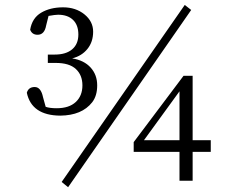

<svg xmlns="http://www.w3.org/2000/svg" viewBox="-20 -740 962 786"><path d="M89.8 -360.4Q96.7 -383.8 122.1 -383.8Q147.5 -383.8 156.2 -341.8L167 -302.7Q183.6 -296.9 211.9 -296.9Q262.7 -296.9 290 -322.3Q317.4 -347.7 317.4 -390.6Q317.4 -432.6 290.5 -457.5Q263.7 -482.4 208 -482.4H175.8V-516.6H204.1Q250 -516.6 275.4 -538.1Q300.8 -559.6 300.8 -598.6Q300.8 -637.7 278.8 -658.7Q256.8 -679.7 217.8 -679.7Q206.1 -679.7 178.7 -674.8L168.9 -635.7Q162.1 -597.7 133.8 -597.7Q111.3 -597.7 103.5 -618.2Q111.3 -666 148.4 -688Q185.5 -710 238.3 -710Q290 -710 325.7 -681.2Q361.3 -652.3 361.3 -610.4Q361.3 -568.4 337.9 -539.6Q314.5 -510.7 275.4 -501Q324.2 -493.2 351.1 -463.4Q377.9 -433.6 377.9 -390.6Q377.9 -347.7 357.4 -321.3Q315.4 -267.6 226.6 -266.6Q109.4 -267.6 89.8 -360.4ZM232.4 4.9 736.3 -719.7 762.7 -699.2 258.8 26.4ZM527.3 -118.2V-158.2L731.4 -429.7H768.6V-166H842.8V-118.2H768.6V0H714.8V-118.2ZM569.3 -166H714.8V-366.2Z"/></svg>

Font: GenEi Koburi Mincho v6
Style: Regular
Weight: 400
Designer: o_tamon (Modified)
Foundry: o_tamon / Adobe Systems Incorporated
Version: Version 6.1